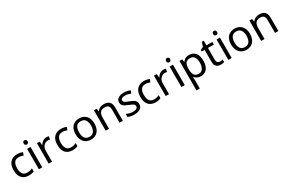

<svg xmlns="http://www.w3.org/2000/svg" viewBox="193 -2434 6554 4371"><g transform="rotate(-30 3470.5 -248.5)"><path d="M300 10Q229 10 173.5 -19Q118 -48 86.5 -109Q55 -170 55 -265Q55 -364 88 -426Q121 -488 177.5 -517Q234 -546 306 -546Q347 -546 385 -537.5Q423 -529 447 -517L420 -444Q396 -453 364 -461Q332 -469 304 -469Q250 -469 215 -446Q180 -423 163 -378Q146 -333 146 -266Q146 -202 163 -157Q180 -112 214 -89Q248 -66 299 -66Q343 -66 376.5 -75Q410 -84 438 -97V-19Q411 -5 378.5 2.5Q346 10 300 10Z M653 -536V0H565V-536ZM610 -737Q630 -737 645.5 -723.5Q661 -710 661 -681Q661 -653 645.5 -639Q630 -625 610 -625Q588 -625 573 -639Q558 -653 558 -681Q558 -710 573 -723.5Q588 -737 610 -737Z M1073 -546Q1088 -546 1105.5 -544.5Q1123 -543 1136 -540L1125 -459Q1112 -462 1096.5 -464Q1081 -466 1067 -466Q1036 -466 1008 -453Q980 -440 958 -416.5Q936 -393 923.5 -360Q911 -327 911 -286V0H823V-536H895L905 -438H909Q926 -468 950 -492.5Q974 -517 1005 -531.5Q1036 -546 1073 -546Z M1451 10Q1380 10 1324.5 -19Q1269 -48 1237.5 -109Q1206 -170 1206 -265Q1206 -364 1239 -426Q1272 -488 1328.5 -517Q1385 -546 1457 -546Q1498 -546 1536 -537.5Q1574 -529 1598 -517L1571 -444Q1547 -453 1515 -461Q1483 -469 1455 -469Q1401 -469 1366 -446Q1331 -423 1314 -378Q1297 -333 1297 -266Q1297 -202 1314 -157Q1331 -112 1365 -89Q1399 -66 1450 -66Q1494 -66 1527.5 -75Q1561 -84 1589 -97V-19Q1562 -5 1529.5 2.5Q1497 10 1451 10Z M2182 -269Q2182 -202 2164.5 -150.5Q2147 -99 2114.5 -63Q2082 -27 2035.5 -8.5Q1989 10 1932 10Q1879 10 1834 -8.5Q1789 -27 1756 -63Q1723 -99 1704.5 -150.5Q1686 -202 1686 -269Q1686 -358 1716 -419.5Q1746 -481 1802 -513.5Q1858 -546 1935 -546Q2008 -546 2063.5 -513.5Q2119 -481 2150.5 -419.5Q2182 -358 2182 -269ZM1777 -269Q1777 -206 1793.5 -159.5Q1810 -113 1845 -88Q1880 -63 1934 -63Q1988 -63 2023 -88Q2058 -113 2074.5 -159.5Q2091 -206 2091 -269Q2091 -333 2074 -378Q2057 -423 2022.5 -447.5Q1988 -472 1933 -472Q1851 -472 1814 -418Q1777 -364 1777 -269Z M2579 -546Q2675 -546 2724 -499.5Q2773 -453 2773 -349V0H2686V-343Q2686 -408 2657 -440Q2628 -472 2566 -472Q2477 -472 2443 -422Q2409 -372 2409 -278V0H2321V-536H2392L2405 -463H2410Q2428 -491 2454.5 -509.5Q2481 -528 2513 -537Q2545 -546 2579 -546Z M3288 -148Q3288 -96 3262 -61Q3236 -26 3188 -8Q3140 10 3074 10Q3018 10 2977.5 1Q2937 -8 2906 -24V-104Q2938 -88 2983.5 -74.5Q3029 -61 3076 -61Q3143 -61 3173 -82.5Q3203 -104 3203 -140Q3203 -160 3192 -176Q3181 -192 3152.5 -208Q3124 -224 3071 -244Q3019 -264 2982 -284Q2945 -304 2925 -332Q2905 -360 2905 -404Q2905 -472 2960.5 -509Q3016 -546 3106 -546Q3155 -546 3197.5 -536.5Q3240 -527 3277 -510L3247 -440Q3213 -454 3176 -464Q3139 -474 3100 -474Q3046 -474 3017.5 -456.5Q2989 -439 2989 -409Q2989 -387 3002 -371.5Q3015 -356 3045.5 -341.5Q3076 -327 3127 -307Q3178 -288 3214 -268Q3250 -248 3269 -219.5Q3288 -191 3288 -148Z M3633 10Q3562 10 3506.5 -19Q3451 -48 3419.5 -109Q3388 -170 3388 -265Q3388 -364 3421 -426Q3454 -488 3510.5 -517Q3567 -546 3639 -546Q3680 -546 3718 -537.5Q3756 -529 3780 -517L3753 -444Q3729 -453 3697 -461Q3665 -469 3637 -469Q3583 -469 3548 -446Q3513 -423 3496 -378Q3479 -333 3479 -266Q3479 -202 3496 -157Q3513 -112 3547 -89Q3581 -66 3632 -66Q3676 -66 3709.5 -75Q3743 -84 3771 -97V-19Q3744 -5 3711.5 2.5Q3679 10 3633 10Z M4148 -546Q4163 -546 4180.5 -544.5Q4198 -543 4211 -540L4200 -459Q4187 -462 4171.5 -464Q4156 -466 4142 -466Q4111 -466 4083 -453Q4055 -440 4033 -416.5Q4011 -393 3998.5 -360Q3986 -327 3986 -286V0H3898V-536H3970L3980 -438H3984Q4001 -468 4025 -492.5Q4049 -517 4080 -531.5Q4111 -546 4148 -546Z M4399 -536V0H4311V-536ZM4356 -737Q4376 -737 4391.5 -723.5Q4407 -710 4407 -681Q4407 -653 4391.5 -639Q4376 -625 4356 -625Q4334 -625 4319 -639Q4304 -653 4304 -681Q4304 -710 4319 -723.5Q4334 -737 4356 -737Z M4824 -546Q4923 -546 4983.5 -477Q5044 -408 5044 -269Q5044 -178 5016.5 -115.5Q4989 -53 4939.5 -21.5Q4890 10 4823 10Q4782 10 4750 -1Q4718 -12 4695.5 -29.5Q4673 -47 4657 -68H4651Q4653 -51 4655 -25Q4657 1 4657 20V240H4569V-536H4641L4653 -463H4657Q4673 -486 4695.5 -505Q4718 -524 4749.5 -535Q4781 -546 4824 -546ZM4808 -472Q4754 -472 4721 -451.5Q4688 -431 4673 -390Q4658 -349 4657 -286V-269Q4657 -203 4671 -157Q4685 -111 4718.5 -87Q4752 -63 4810 -63Q4859 -63 4890.5 -90Q4922 -117 4937.5 -163.5Q4953 -210 4953 -270Q4953 -362 4917.5 -417Q4882 -472 4808 -472Z M5363 -62Q5383 -62 5404 -65.5Q5425 -69 5438 -73V-6Q5424 1 5398 5.5Q5372 10 5348 10Q5306 10 5270.5 -4.5Q5235 -19 5213 -55Q5191 -91 5191 -156V-468H5115V-510L5192 -545L5227 -659H5279V-536H5434V-468H5279V-158Q5279 -109 5302.5 -85.5Q5326 -62 5363 -62Z M5633 -536V0H5545V-536ZM5590 -737Q5610 -737 5625.5 -723.5Q5641 -710 5641 -681Q5641 -653 5625.5 -639Q5610 -625 5590 -625Q5568 -625 5553 -639Q5538 -653 5538 -681Q5538 -710 5553 -723.5Q5568 -737 5590 -737Z M6269 -269Q6269 -202 6251.5 -150.5Q6234 -99 6201.5 -63Q6169 -27 6122.5 -8.5Q6076 10 6019 10Q5966 10 5921 -8.5Q5876 -27 5843 -63Q5810 -99 5791.5 -150.5Q5773 -202 5773 -269Q5773 -358 5803 -419.5Q5833 -481 5889 -513.5Q5945 -546 6022 -546Q6095 -546 6150.5 -513.5Q6206 -481 6237.5 -419.5Q6269 -358 6269 -269ZM5864 -269Q5864 -206 5880.5 -159.5Q5897 -113 5932 -88Q5967 -63 6021 -63Q6075 -63 6110 -88Q6145 -113 6161.5 -159.5Q6178 -206 6178 -269Q6178 -333 6161 -378Q6144 -423 6109.5 -447.5Q6075 -472 6020 -472Q5938 -472 5901 -418Q5864 -364 5864 -269Z M6666 -546Q6762 -546 6811 -499.5Q6860 -453 6860 -349V0H6773V-343Q6773 -408 6744 -440Q6715 -472 6653 -472Q6564 -472 6530 -422Q6496 -372 6496 -278V0H6408V-536H6479L6492 -463H6497Q6515 -491 6541.5 -509.5Q6568 -528 6600 -537Q6632 -546 6666 -546Z"/></g></svg>

Font: Noto Sans Gujarati
Style: Regular
Weight: 400
Designer: Jelle Bosma - Monotype Design Team, Universal Thirst
Foundry: Monotype Imaging Inc.
Version: Version 2.102